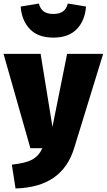

<svg xmlns="http://www.w3.org/2000/svg" viewBox="-35 -839 604 1087"><path d="M385 -1Q351 110 269 167Q187 224 53 228L32 93Q109 85 146.5 65Q184 45 205 0H137L-15 -534H195L262 -121L345 -534H549ZM82 -802 185 -819Q193 -788 213 -774Q233 -760 267 -760Q301 -760 321 -774Q341 -788 349 -819L452 -802Q446 -722 399.5 -674Q353 -626 267 -626Q181 -626 134.5 -674Q88 -722 82 -802Z"/></svg>

Font: FiraGO Heavy
Style: Regular
Weight: 900
Designer: bBox Type
Foundry: bBox Type GmbH
Version: Version 1.001